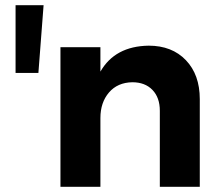

<svg xmlns="http://www.w3.org/2000/svg" viewBox="-20 -720 849 740"><path d="M40 -439V-700H148L128 -439ZM553 -544Q643 -544 696.5 -488Q750 -432 750 -338V0H596V-293Q596 -344 567.5 -373.5Q539 -403 490 -403Q433 -402 400 -363.5Q367 -325 367 -265V0H213V-538H367V-444Q423 -542 553 -544Z"/></svg>

Font: Montserrat-Arabic SemiBold
Style: Regular
Weight: 600
Designer: Mohamed Gaber
Foundry: Kief Type Foundry
Version: Version 5.008;PS 005.008;hotconv 1.0.88;makeotf.lib2.5.64775